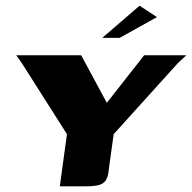

<svg xmlns="http://www.w3.org/2000/svg" viewBox="-20 -654 674 674"><path d="M190 0 215 -183 55 -435 37 -460H265L355 -293L486 -460H634L604 -432L379 -183L362 -60Q360 -35 352 -22Q344 -9 327.5 -4.5Q311 0 282 0ZM339 -521 470 -634 531 -594 400 -521Z"/></svg>

Font: Genos Thin
Style: Bold Italic
Weight: 700
Italic angle: -8°
Version: Version 1.010